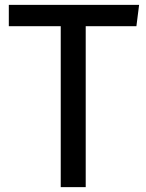

<svg xmlns="http://www.w3.org/2000/svg" viewBox="-20 -764 598 784"><path d="M548 -744H16V-657H228V0H330V-657H537Z"/></svg>

Font: Glow Sans SC Normal Medium
Style: Regular
Weight: 600
Designer: Ryoko NISHIZUKA (kana, bopomofo & ideographs); Paul D. Hunt (Latin, Greek & Cyrillic); Sandoll Communications, Soo-young
Version: Version 0.93